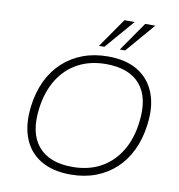

<svg xmlns="http://www.w3.org/2000/svg" viewBox="-99 -1029 1052 1127"><g transform="rotate(10 427.0 -465.5)"><path d="M396 8Q289 8 217.5 -35Q146 -78 115.5 -158Q85 -238 99 -348Q110 -433 142 -500Q174 -567 225.5 -614.5Q277 -662 344.5 -687.5Q412 -713 494 -713Q602 -713 672.5 -670Q743 -627 774 -547Q805 -467 790 -357Q779 -272 747 -205Q715 -138 664 -90.5Q613 -43 545.5 -17.5Q478 8 396 8ZM398 -38Q494 -38 566 -77Q638 -116 683.5 -189.5Q729 -263 741 -365Q760 -512 694.5 -589.5Q629 -667 491 -667Q396 -667 323.5 -628Q251 -589 206 -516Q161 -443 148 -341Q129 -194 195 -116Q261 -38 398 -38ZM430 -765 551 -939H612L462 -765ZM554 -765 675 -939H735L586 -765Z"/></g></svg>

Font: Nunito Sans 10pt SemiExpanded ExtraLight
Style: Italic
Weight: 250
Width: 6
Italic angle: -9°
Designer: Vernon Adams
Foundry: Vernon Adams
Version: Version 3.101;gftools[0.9.27]